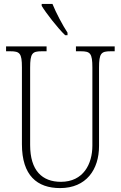

<svg xmlns="http://www.w3.org/2000/svg" viewBox="-20 -951 618 981"><path d="M313 -771H325V-784C300 -822 266 -886 248 -931H193V-921C214 -886 275 -807 313 -771ZM287 10C421 10 486 -85 486 -205V-605C486 -679 497 -689 545 -689H566V-714H368V-689H393C441 -689 452 -679 452 -606V-207C452 -113 406 -22 291 -22C196 -22 134 -79 134 -210V-605C134 -679 145 -689 193 -689H218V-714H11V-689H33C81 -689 92 -679 92 -607V-214C92 -54 170 10 287 10Z"/></svg>

Font: Noto Serif Armenian Condensed ExtraLight
Style: Regular
Weight: 200
Width: 3
Designer: Monotype Design Team
Foundry: Monotype Imaging Inc.
Version: Version 2.008